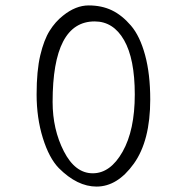

<svg xmlns="http://www.w3.org/2000/svg" viewBox="-20 -686 698 708"><path d="M329 -607Q174 -607 174 -310Q174 -209 215.5 -128Q257 -47 322 -47Q387 -47 432 -126.5Q477 -206 477 -337.5Q477 -469 437.5 -538Q398 -607 329 -607ZM534 -319Q534 -167 473.5 -82.5Q413 2 336 2Q265 2 197 -66Q161 -103 138 -177Q115 -251 115 -338Q115 -425 128.5 -482Q142 -539 163 -572.5Q184 -606 212 -628Q259 -666 307 -666Q355 -666 392.5 -648Q430 -630 463 -591.5Q496 -553 515 -483Q534 -413 534 -319Z"/></svg>

Font: Halant
Style: Regular
Weight: 400
Designer: Hitesh Malaviya (Devanagari), Satya Rajpurohit (Latin)
Foundry: Indian Type Foundry
Version: Version 1.101;PS 1.0;hotconv 1.0.78;makeotf.lib2.5.61930; tt